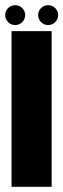

<svg xmlns="http://www.w3.org/2000/svg" viewBox="-37 -720 244 740"><path d="M7.5 0V-600H162V0ZM21.5 -623.5Q5.5 -623.5 -5.8 -634.8Q-17 -646 -17 -662Q-17 -677.5 -5.8 -688.8Q5.5 -700 21.5 -700Q37.5 -700 48.8 -688.8Q60 -677.5 60 -662Q60 -646 48.8 -634.8Q37.5 -623.5 21.5 -623.5ZM148.5 -623.5Q132.5 -623.5 121.2 -634.8Q110 -646 110 -662Q110 -677.5 121.2 -688.8Q132.5 -700 148.5 -700Q164.5 -700 175.8 -688.8Q187 -677.5 187 -662Q187 -646 175.8 -634.8Q164.5 -623.5 148.5 -623.5Z"/></svg>

Font: Anybody UltraCondensed ExtraBold
Style: Regular
Weight: 800
Width: 1
Designer: Tyler Finck
Foundry: Etcetera Type Company
Version: Version 1.010; ttfautohint (v1.8.3) -l 8 -r 50 -G 200 -x 14 